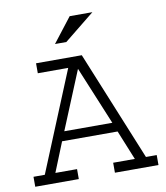

<svg xmlns="http://www.w3.org/2000/svg" viewBox="-84 -821 768 890"><g transform="rotate(-10 300.0 -375.5)"><path d="M539.1 -46.9H589.8V0H384.8V-46.9H486.8L430.2 -186H168.9L112.8 -46.9H214.8V0H9.8V-46.9H63L255.9 -516.1H112.8V-563H328.1ZM187 -230H413.1L299.8 -503.9ZM214.8 -635.7 304.2 -751H411.1L268.1 -635.7Z"/></g></svg>

Font: Ethiopic Sadiss
Style: Regular
Weight: 400
Designer: abass alamnehe
Foundry: Senamirmir Project
Version: Version 5.100